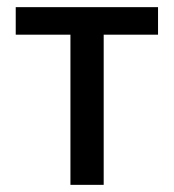

<svg xmlns="http://www.w3.org/2000/svg" viewBox="-20 -517 486 537"><path d="M177 0V-420H24V-497H422V-420H270V0Z"/></svg>

Font: Nunito Sans 7pt Condensed Medium
Style: Regular
Weight: 500
Width: 3
Designer: Vernon Adams
Foundry: Vernon Adams
Version: Version 3.101;gftools[0.9.27]